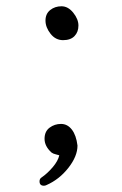

<svg xmlns="http://www.w3.org/2000/svg" viewBox="-20 -492 390 612"><path d="M176 -472Q197 -472 213.5 -451.5Q230 -431 230 -410.5Q230 -390 217.5 -377Q205 -364 181 -364Q157 -364 141 -384.5Q125 -405 125 -426.5Q125 -448 140 -460Q155 -472 176 -472ZM120 100Q106 100 106 86Q106 78 112 74Q131 61 148 41Q165 21 169 3Q167 2 158 0Q149 -2 144 -6Q122 -26 122 -49.5Q122 -73 138 -85Q154 -97 174.5 -97Q195 -97 209 -79Q223 -61 227 -28Q227 6 198 43Q169 80 128 98Q124 100 120 100Z"/></svg>

Font: ToneOZ-Pinyin-WenKai-Regular
Style: Regular
Weight: 400
Designer: Fontworks Inc.
Foundry: ToneOZ
Version: Version 0.240331